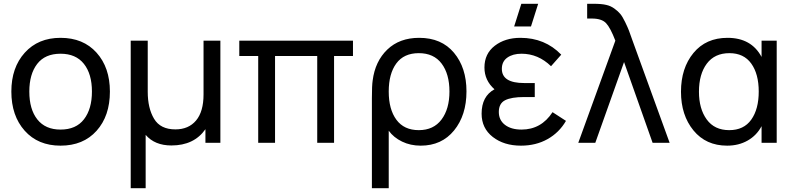

<svg xmlns="http://www.w3.org/2000/svg" viewBox="-20 -755 4196 1015"><path d="M300 15Q181 15 110.5 -64Q40 -143 40 -271Q40 -398 111 -476.5Q182 -555 300 -555Q420 -555 490.5 -476.5Q561 -398 561 -271Q561 -142 490.5 -63.5Q420 15 300 15ZM300 -70Q382 -70 424 -124.5Q466 -179 466 -271Q466 -364 423.5 -417.5Q381 -471 300 -471Q218 -471 176.5 -417Q135 -363 135 -271Q135 -177 177.5 -123.5Q220 -70 300 -70Z M671 240V-540H761V-270Q761 -183 794.5 -127Q828 -71 907 -71Q977 -71 1016.5 -118Q1056 -165 1056 -256V-540H1145V0H1066V-72Q1006 14 886 14Q798 14 750 -42V240Z M1345 0V-459H1245V-540H1846V-459H1746V0H1657V-459H1434V0Z M1946 240V-236Q1946 -303 1950 -329Q1963 -431 2027.5 -493Q2092 -555 2196 -555Q2314 -555 2380 -476Q2446 -397 2446 -272Q2446 -146 2380.5 -65.5Q2315 15 2204 15Q2150 15 2105.5 -6.5Q2061 -28 2035 -64V240ZM2356 -271Q2356 -364 2314.5 -419Q2273 -474 2194 -474Q2115 -474 2075 -419.5Q2035 -365 2035 -271Q2035 -177 2075.5 -122Q2116 -67 2194 -67Q2272 -67 2314 -123Q2356 -179 2356 -271Z M2825 -735 2787 -615H2698L2736 -735ZM2901 -162 2972 -116Q2936 -54 2874.5 -19.5Q2813 15 2734 15Q2644 15 2585 -31Q2526 -77 2526 -154Q2526 -246 2594 -283Q2541 -330 2541 -398Q2541 -471 2595.5 -513Q2650 -555 2731 -555Q2861 -555 2947 -466L2893 -405Q2825 -471 2737 -471Q2691 -471 2662 -450.5Q2633 -430 2633 -391Q2633 -316 2751 -316H2807V-242H2751Q2683 -242 2650 -225Q2617 -208 2617 -163Q2617 -120 2649.5 -95Q2682 -70 2737 -70Q2841 -70 2901 -162Z M3037 0 3233 -540Q3207 -608 3184 -632.5Q3161 -657 3109 -657H3084V-735H3118Q3161 -735 3185 -729Q3208 -724 3227.5 -710Q3247 -696 3259 -681.5Q3271 -667 3285 -638Q3299 -609 3305 -593Q3311 -577 3324 -540L3520 0H3430L3279 -427L3127 0Z M4006 -540H4086V0H4006V-88Q3980 -39 3932.5 -12Q3885 15 3824 15Q3712 15 3646 -65.5Q3580 -146 3580 -270Q3580 -395 3646 -475Q3712 -555 3826 -555Q3952 -555 4006 -454ZM3835 -67Q3912 -67 3951.5 -122.5Q3991 -178 3991 -271Q3991 -364 3951.5 -419Q3912 -474 3836 -474Q3758 -474 3716.5 -418.5Q3675 -363 3675 -270Q3675 -180 3716 -123.5Q3757 -67 3835 -67Z"/></svg>

Font: Manrope Medium
Style: Medium
Weight: 500
Designer: Mikhail Sharanda
Foundry: Mikhail Sharanda
Version: Version 4.000;hotconv 1.0.109;makeotfexe 2.5.65596